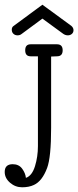

<svg xmlns="http://www.w3.org/2000/svg" viewBox="-20 -668 332 815"><path d="M141 -429H110Q87 -429 87 -454.5Q87 -480 110 -480H222Q246 -480 246 -454.5Q246 -429 222 -429L197 -428V-125Q197 0 180 45Q159 101 124 117Q103 127 74 127Q45 127 22.5 107.5Q0 88 0 62Q0 29 34 29Q60 29 74 48Q88 67 90 87Q116 78 128.5 37.5Q141 -3 141 -48ZM283 -558Q292 -550 292 -540Q292 -530 285 -524Q278 -518 268 -518Q258 -518 249 -524L160 -589L72 -524Q65 -518 54.5 -518Q44 -518 37 -524.5Q30 -531 30 -542Q30 -553 38 -558L160 -648Z"/></svg>

Font: Glass Antiqua
Style: Regular
Weight: 400
Version: 1.001